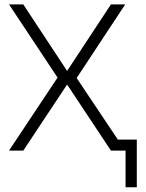

<svg xmlns="http://www.w3.org/2000/svg" viewBox="-20 -670 648 854"><path d="M473.5 -49V0H538.5V163H588.5V-49ZM20 -650.5 236 -325 20 0H83.5L278.5 -294L473.5 0H537L321 -323L537 -650.5H473.5L278.5 -354.5L83.5 -650.5Z"/></svg>

Font: Overused Grotesk Light
Style: Regular
Weight: 300
Designer: RandomMaerks
Version: Version 0.005